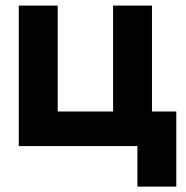

<svg xmlns="http://www.w3.org/2000/svg" viewBox="-20 -528 672 694"><path d="M47.9 0V-507.8H188.5V-125H388.7V-507.8H529.3V-125H617.2V146.5H476.6V0Z"/></svg>

Font: Giphurs
Style: Bold
Weight: 700
Version: Version 0.920; ttfautohint (v1.8.4.7-5d5b)